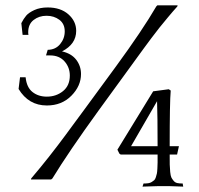

<svg xmlns="http://www.w3.org/2000/svg" viewBox="-20 -693 749 721"><path d="M96.2 -19 97.2 -22.9Q115.7 -44.4 133.8 -66.9Q151.9 -89.4 164.8 -105.5Q177.7 -121.6 197.3 -147.5Q216.8 -173.3 226.6 -186.5Q236.3 -199.7 260 -231.9Q283.7 -264.2 293.9 -277.8L415 -442.9Q514.6 -579.1 566.9 -668.9L570.8 -672.9H647L646 -668.9Q628.4 -649.4 610.4 -627.7Q592.3 -606 579.1 -589.6Q565.9 -573.2 548.1 -549.3Q530.3 -525.4 521.5 -513.4Q512.7 -501.5 494.1 -475.8Q475.6 -450.2 470.2 -442.9L350.1 -277.8Q237.3 -122.1 176.8 -22.9L171.9 -19ZM433.1 -112.8 428.2 -116.2 420.9 -130.9 555.2 -350.1 613.8 -357.9 621.1 -353Q617.2 -311 617.2 -144H651.9L645 -112.8H617.2Q617.2 -87.4 617.4 -75Q617.7 -62.5 619.1 -47.6Q620.6 -32.7 623.5 -26.6Q626.5 -20.5 632.1 -13.9Q637.7 -7.3 645.8 -5.6Q653.8 -3.9 666 -3.9L668 7.8Q663.6 7.8 641.1 6.8Q618.7 5.9 613.8 5.9H576.2Q571.3 5.9 546.1 6.8Q521 7.8 515.1 7.8L519 -3.9Q528.8 -3.9 536.4 -4.9Q543.9 -5.9 549.6 -9.5Q555.2 -13.2 558.8 -16.1Q562.5 -19 565.2 -27.3Q567.9 -35.6 569.1 -41.3Q570.3 -46.9 571 -60.3Q571.8 -73.7 571.8 -82.5Q571.8 -91.3 571.8 -110.4Q571.8 -111.8 571.8 -112.8ZM569.8 -313 472.2 -144H571.8Q571.8 -259.3 569.8 -313ZM76.2 -402.8Q80.1 -364.7 102.1 -347.4Q124 -330.1 155.8 -330.1Q190.9 -330.1 216.6 -350.8Q242.2 -371.6 242.2 -409.2Q242.2 -439.9 222.4 -462.4Q202.6 -484.9 168 -484.9H152.8L159.2 -505.9Q188.5 -506.3 205.8 -527.3Q223.1 -548.3 223.1 -575.2Q223.1 -603.5 202.9 -618.7Q182.6 -633.8 154.8 -633.8Q126.5 -633.8 106.2 -617.9Q85.9 -602.1 85.9 -571.8Q85.9 -565.9 86.9 -562H64.9L60.1 -606Q68.8 -623 78.4 -634.3Q87.9 -645.5 109.1 -655.3Q130.4 -665 159.2 -665Q207.5 -665 236.8 -639.2Q266.1 -613.3 266.1 -577.1Q266.1 -527.3 212.9 -500Q248 -492.2 266.1 -468.8Q284.2 -445.3 284.2 -415Q284.2 -370.1 248 -333.5Q211.9 -296.9 155.8 -296.9Q87.4 -296.9 49.8 -358.9L55.2 -402.8Z"/></svg>

Font: Quattrocento Roman
Style: Regular
Weight: 400
Designer: Pablo Impallari
Foundry: Pablo Impallari. www.impallari.com Igino Marini. www.ikern.com
Version: Version 1.000